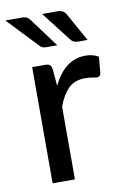

<svg xmlns="http://www.w3.org/2000/svg" viewBox="-94 -776 544 827"><g transform="rotate(-10 177.5 -363.0)"><path d="M165.5 0H68V-508H124.5Q140 -508 146 -502.2Q152 -496.5 154 -482L160 -410Q211.5 -517 302 -517Q335 -517 359 -502.5L352.5 -429.5Q349 -416 336 -416Q330.5 -416 320 -418Q304.5 -421.5 285 -421.5Q238 -421.5 211 -394.8Q184 -368 165.5 -318ZM191 -582H144.5Q133 -582 125.8 -585.2Q118.5 -588.5 111.5 -597L-11 -726H60Q77.5 -726 85.8 -720Q94 -714 101.5 -703ZM323.5 -582H283Q260 -582 250 -597L150 -726H214.5Q232 -726 241 -720.2Q250 -714.5 256 -703Z"/></g></svg>

Font: Verano Sans Medium
Style: Regular
Weight: 500
Designer: Lukasz Dziedzic with Adam Twardoch and Botio Nikoltchev
Foundry: tyPoland Lukasz Dziedzic
Version: Version 3.001;December 28, 2019;FontCreator 12.0.0.2547 64-b